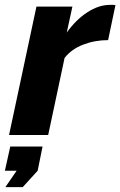

<svg xmlns="http://www.w3.org/2000/svg" viewBox="-47 -552 492 785"><path d="M102 -525H249L226 -419Q264 -472 310.5 -502Q357 -532 402 -532Q413 -532 417.5 -532Q422 -532 425 -531L395 -388Q341 -388 293 -369.5Q245 -351 217 -315L150 0H-10ZM-25 213 21 146H-27L-5 47H127L107 146L46 213Z"/></svg>

Font: Raleway Thin ExtraBold
Style: Italic
Weight: 800
Italic angle: -12°
Version: Version 4.026